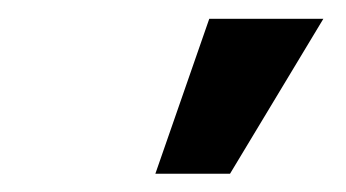

<svg xmlns="http://www.w3.org/2000/svg" viewBox="-20 -802 373 207"><path d="M205.6 -781.7H328.6L228 -614.7H147.5Z"/></svg>

Font: Robert Sans ExtraBold
Style: Italic
Weight: 800
Italic angle: -8°
Designer: Christian Robertson (extended by Adam Twardoch)
Foundry: Google
Version: Version 12.135;April 2, 2019;FontCreator 11.5.0.2425 64-bit;